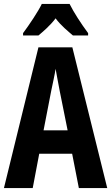

<svg xmlns="http://www.w3.org/2000/svg" viewBox="-20 -954 564 974"><path d="M333 -934H192C174 -896 127 -826 97 -786V-774H175C195 -791 234 -823 262 -861C289 -824 327 -794 350 -774H427V-786C390 -836 355 -890 333 -934ZM380 0H524L347 -714H175L0 0H146L179 -174H346ZM283 -492 323 -293H201L240 -494C246 -524 258 -576 262 -605C269 -569 273 -542 283 -492Z"/></svg>

Font: Noto Sans Tamil ExtraCondensed
Style: Bold
Weight: 700
Width: 2
Designer: Jelle Bosma - Monotype Design Team
Foundry: Monotype Imaging Inc.
Version: Version 2.004